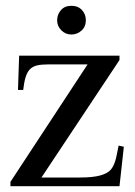

<svg xmlns="http://www.w3.org/2000/svg" viewBox="-20 -642 464 662"><path d="M276 -572Q276 -550 261 -536.5Q246 -523 226 -523Q206 -523 191.5 -537.5Q177 -552 177 -572Q177 -592 190 -607Q203 -622 226 -622Q249 -622 262.5 -607.5Q276 -593 276 -572ZM392 0H16V-15L282 -420H147Q123 -420 108 -416.5Q93 -413 83.5 -403.5Q74 -394 68.5 -376.5Q63 -359 60 -332H42L46 -450H392V-435L123 -30H256Q300 -30 325.5 -37Q351 -44 362 -57Q367 -63 370.5 -70Q374 -77 377 -86Q380 -95 382.5 -108Q385 -121 389 -140L407 -136Z"/></svg>

Font: STIXGeneralUnicodeRegular
Style: Regular
Weight: 400
Designer: MicroPress Inc., with final additions and corrections provided by Coen Hoffman, Elsevier (retired)
Version: Version 1.1.0